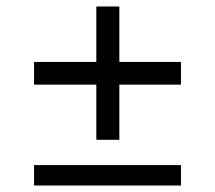

<svg xmlns="http://www.w3.org/2000/svg" viewBox="-20 -577 663 592"><path d="M85 -386H277V-557H348V-386H538V-316H348V-146H277V-316H85ZM85 -68H538V-5H85Z"/></svg>

Font: Oak Sans
Style: Regular
Weight: 400
Designer: Erik Kennedy, Walven
Foundry: Erik Kennedy, Walven
Version: Version 1.000